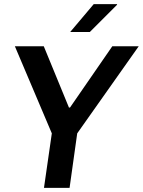

<svg xmlns="http://www.w3.org/2000/svg" viewBox="-20 -910 692 930"><path d="M193 0 231 -264 52 -686H192L314 -389H319L524 -686H652L354 -264L317 0ZM320 -755 434 -890H547V-887L415 -755Z"/></svg>

Font: Chivo Medium Medium
Style: Italic
Weight: 500
Italic angle: -8.05°
Version: Version 2.002